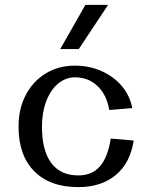

<svg xmlns="http://www.w3.org/2000/svg" viewBox="-20 -773 640 787"><path d="M423 -753H330L227 -572H303ZM56 -254Q56 -136 120.5 -71Q185 -6 301 -6Q395 -6 454.5 -55.5Q514 -105 528 -197L434 -205Q422 -128 389.5 -91Q357 -54 301 -54Q228 -54 190 -105Q152 -156 152 -254Q152 -312 169.5 -358Q187 -404 218 -430Q249 -456 287 -456Q342 -456 379.5 -420.5Q417 -385 428 -322L522 -330Q513 -380 480 -419.5Q447 -459 396.5 -481.5Q346 -504 287 -504Q220 -504 167.5 -472Q115 -440 85.5 -383.5Q56 -327 56 -254Z"/></svg>

Font: LXGW Marker Gothic
Style: Regular
Weight: 400
Version: Version 1.001